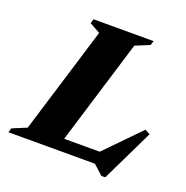

<svg xmlns="http://www.w3.org/2000/svg" viewBox="-164 -787 919 951"><g transform="rotate(20 295.5 -312.0)"><path d="M403.5 -616 235 -64H422.5L598 -244L625 -230L491.5 46H471L420.5 0H-35.5L-28.5 -23L46.5 -54L218.5 -616L162.5 -647L169.5 -670H486L478.5 -647Z"/></g></svg>

Font: Newsreader Text ExtraBold
Style: Italic
Weight: 800
Italic angle: -17°
Designer: Hugues Gentile
Foundry: Production Type
Version: Version 1.001